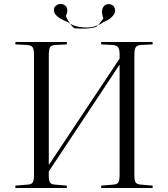

<svg xmlns="http://www.w3.org/2000/svg" viewBox="-20 -940 840 960"><path d="M57 0V-12L119 -17Q137 -18 143.5 -28Q150 -38 150 -65V-667Q150 -693 143.5 -703Q137 -713 117 -715L57 -718V-730H314V-718L253 -715Q235 -713 229.5 -702.5Q224 -692 224 -665V-115L578 -647V-667Q578 -693 571 -703Q564 -713 545 -715L486 -718V-730H743V-718L683 -715Q664 -713 658 -702.5Q652 -692 652 -665V-63Q652 -37 658.5 -27.5Q665 -18 685 -17L743 -12V0H486V-12L547 -17Q565 -18 571.5 -28Q578 -38 578 -65V-617L224 -83V-63Q224 -38 230 -28Q236 -18 255 -17L314 -12V0ZM322 -828Q305 -835 286 -845Q267 -855 256.5 -869Q246 -883 252 -903Q261 -915 273.5 -919Q286 -923 302 -915Q316 -907 316.5 -891Q317 -875 309 -860Q318 -839 331 -821Q357 -806 397.5 -803Q438 -800 470 -814Q477 -821 483.5 -830Q490 -839 497 -848Q490 -866 490 -882Q490 -898 500 -910Q509 -919 522 -919.5Q535 -920 548 -910Q564 -886 546.5 -863.5Q529 -841 497 -830Q486 -820 470 -814Q466 -809 462 -806Q437 -798 406.5 -797Q376 -796 351 -799Q340 -808 331 -821Q326 -824 322 -828Z"/></svg>

Font: Literata 72pt Light
Style: Regular
Weight: 300
Designer: Latin by Veronika Burian and Jose Scaglione. Greek by Irene Vlachou. Cyrillic by Vera Evstafieva.
Foundry: TypeTogether
Version: Version 3.002